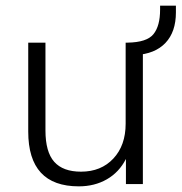

<svg xmlns="http://www.w3.org/2000/svg" viewBox="-20 -652 643 680"><path d="M80 0ZM259 8Q80 8 80 -186V-501H141V-190Q141 -114 172 -79Q203 -44 267 -44Q338 -44 381.5 -90.5Q425 -137 425 -214V-501H486V0H426V-89Q402 -42 358.5 -17Q315 8 259 8ZM460 -457 432 -478V-501Q500 -502 523.5 -531Q547 -560 547 -618V-632H603V-608Q603 -539 566 -500Q529 -461 460 -457Z"/></svg>

Font: Winston Light
Style: Regular
Weight: 300
Designer: Original fonts by Vernon Adams / Changes by Cristiano Sobral
Foundry: Original fonts by Vernon Adams / Changes by Cristiano Sobral
Version: Version 2.503;July 17, 2020;FontCreator 13.0.0.2655 64-bit